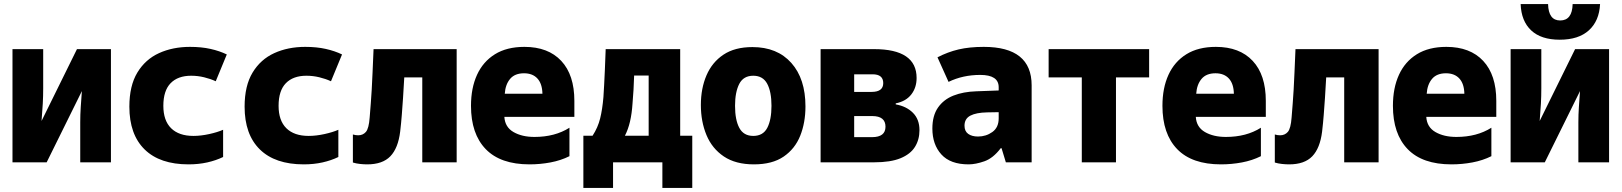

<svg xmlns="http://www.w3.org/2000/svg" viewBox="-20 -793 7922 938"><path d="M41 0V-553H191V-362Q191 -323 189 -287.5Q187 -252 183 -202L356 -553H522V0H372V-196Q372 -233 374.5 -270.5Q377 -308 380 -348L208 0Z M901 10Q761 10 686.5 -63Q612 -136 612 -272Q612 -374 651 -438.5Q690 -503 757 -533.5Q824 -564 908 -564Q964 -564 1008.5 -554Q1053 -544 1088 -527L1034 -396Q1008 -408 977 -415.5Q946 -423 914 -423Q849 -423 813.5 -386.5Q778 -350 778 -276Q778 -204 816 -166.5Q854 -129 925 -129Q961 -129 1002 -138Q1043 -147 1070 -159V-26Q1035 -9 992.5 0.5Q950 10 901 10Z M1464 10Q1324 10 1249.5 -63Q1175 -136 1175 -272Q1175 -374 1214 -438.5Q1253 -503 1320 -533.5Q1387 -564 1471 -564Q1527 -564 1571.5 -554Q1616 -544 1651 -527L1597 -396Q1571 -408 1540 -415.5Q1509 -423 1477 -423Q1412 -423 1376.5 -386.5Q1341 -350 1341 -276Q1341 -204 1379 -166.5Q1417 -129 1488 -129Q1524 -129 1565 -138Q1606 -147 1633 -159V-26Q1598 -9 1555.5 0.5Q1513 10 1464 10Z M1774 10Q1758 10 1739 8Q1720 6 1704 1V-136Q1717 -132 1730 -132Q1753 -132 1767.5 -148.5Q1782 -165 1786 -219Q1789 -257 1791.5 -288.5Q1794 -320 1796 -355Q1798 -390 1800 -437Q1802 -484 1805 -553H2211V0H2043V-415H1955Q1952 -358 1949 -314.5Q1946 -271 1943 -232Q1940 -193 1935 -150Q1925 -69 1887 -29.5Q1849 10 1774 10Z M2567 10Q2425 10 2353 -64.5Q2281 -139 2281 -276Q2281 -363 2310.5 -427.5Q2340 -492 2398 -528Q2456 -564 2542 -564Q2658 -564 2722 -495.5Q2786 -427 2786 -300V-222H2444Q2447 -172 2488.5 -148Q2530 -124 2591 -124Q2691 -124 2762 -169V-30Q2720 -9 2669.5 0.5Q2619 10 2567 10ZM2446 -335H2630Q2629 -384 2605.5 -409.5Q2582 -435 2540 -435Q2495 -435 2472 -407.5Q2449 -380 2446 -335Z M2830 125V-130H2875Q2901 -170 2912 -214.5Q2923 -259 2928 -319Q2930 -347 2931.5 -378Q2933 -409 2935 -451Q2937 -493 2939 -553H3303V-130H3362V125H3216V0H2975V125ZM3070 -286Q3067 -239 3058 -200Q3049 -161 3033 -130H3149V-424H3078Q3077 -386 3075 -354.5Q3073 -323 3070 -286Z M3663 10Q3574 10 3516.5 -28.5Q3459 -67 3431.5 -133Q3404 -199 3404 -280Q3404 -361 3431.5 -425Q3459 -489 3514.5 -526Q3570 -563 3656 -563Q3777 -563 3846 -485.5Q3915 -408 3915 -273Q3915 -194 3889.5 -130Q3864 -66 3808.5 -28Q3753 10 3663 10ZM3660 -129Q3708 -129 3728.5 -168.5Q3749 -208 3749 -276Q3749 -345 3728 -384Q3707 -423 3660 -423Q3612 -423 3591.5 -383Q3571 -343 3571 -276Q3571 -207 3592 -168Q3613 -129 3660 -129Z M3989 0V-553H4250Q4458 -553 4458 -412Q4458 -365 4432 -331.5Q4406 -298 4356 -288V-283Q4408 -274 4440 -242Q4472 -210 4472 -157Q4472 -111 4450 -75.5Q4428 -40 4379.5 -20Q4331 0 4250 0ZM4153 -344H4238Q4295 -344 4295 -387Q4295 -430 4243 -430H4153ZM4153 -123H4240Q4306 -123 4306 -174Q4306 -226 4241 -226H4153Z M4712 10Q4623 10 4579 -38.5Q4535 -87 4535 -165Q4535 -228 4562.5 -267.5Q4590 -307 4638 -326Q4686 -345 4750 -347L4859 -351V-367Q4859 -427 4769 -427Q4684 -427 4614 -393L4560 -513Q4610 -539 4663 -551.5Q4716 -564 4786 -564Q5020 -564 5020 -376V0H4894L4873 -69H4869Q4832 -20 4789 -5Q4746 10 4712 10ZM4758 -126Q4797 -126 4828 -148Q4859 -170 4859 -215V-245L4803 -244Q4749 -243 4720.5 -228Q4692 -213 4692 -179Q4692 -152 4710 -139Q4728 -126 4758 -126Z M5265 0V-415H5103V-553H5594V-415H5432V0Z M5945 10Q5803 10 5731 -64.5Q5659 -139 5659 -276Q5659 -363 5688.5 -427.5Q5718 -492 5776 -528Q5834 -564 5920 -564Q6036 -564 6100 -495.5Q6164 -427 6164 -300V-222H5822Q5825 -172 5866.5 -148Q5908 -124 5969 -124Q6069 -124 6140 -169V-30Q6098 -9 6047.5 0.5Q5997 10 5945 10ZM5824 -335H6008Q6007 -384 5983.5 -409.5Q5960 -435 5918 -435Q5873 -435 5850 -407.5Q5827 -380 5824 -335Z M6278 10Q6262 10 6243 8Q6224 6 6208 1V-136Q6221 -132 6234 -132Q6257 -132 6271.5 -148.5Q6286 -165 6290 -219Q6293 -257 6295.5 -288.5Q6298 -320 6300 -355Q6302 -390 6304 -437Q6306 -484 6309 -553H6715V0H6547V-415H6459Q6456 -358 6453 -314.5Q6450 -271 6447 -232Q6444 -193 6439 -150Q6429 -69 6391 -29.5Q6353 10 6278 10Z M7071 10Q6929 10 6857 -64.5Q6785 -139 6785 -276Q6785 -363 6814.5 -427.5Q6844 -492 6902 -528Q6960 -564 7046 -564Q7162 -564 7226 -495.5Q7290 -427 7290 -300V-222H6948Q6951 -172 6992.5 -148Q7034 -124 7095 -124Q7195 -124 7266 -169V-30Q7224 -9 7173.5 0.5Q7123 10 7071 10ZM6950 -335H7134Q7133 -384 7109.5 -409.5Q7086 -435 7044 -435Q6999 -435 6976 -407.5Q6953 -380 6950 -335Z M7360 0V-553H7510V-362Q7510 -323 7508 -287.5Q7506 -252 7502 -202L7675 -553H7841V0H7691V-196Q7691 -233 7693.5 -270.5Q7696 -308 7699 -348L7527 0ZM7600 -599Q7509 -599 7460.5 -644.5Q7412 -690 7409 -773H7543Q7545 -693 7602 -693Q7661 -693 7663 -773H7797Q7793 -691 7742.5 -645Q7692 -599 7600 -599Z"/></svg>

Font: Noto Sans Mono SemiCondensed Black
Style: Regular
Weight: 900
Width: 4
Designer: Monotype Design Team
Foundry: Monotype Imaging Inc.
Version: Version 2.014; ttfautohint (v1.8.4.7-5d5b)